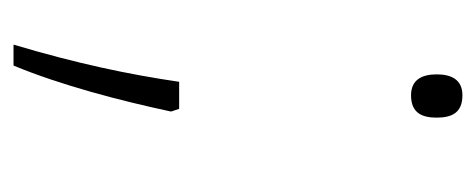

<svg xmlns="http://www.w3.org/2000/svg" viewBox="-230 -345 704 284"><g transform="rotate(90 122.0 -203.0)"><path d="M121 -459C147 -459 154 -475 154 -497C154 -519 147 -535 121 -535C98 -535 90 -519 90 -497C90 -475 98 -459 121 -459ZM141 -116H101C90 -41 74 35 46 129H77C106 59 129 -29 145 -104Z"/></g></svg>

Font: Noto Sans Gurmukhi Condensed ExtraLight
Style: Regular
Weight: 200
Width: 3
Designer: Jelle Bosma - Monotype Design Team
Foundry: Monotype Imaging Inc.
Version: Version 2.004